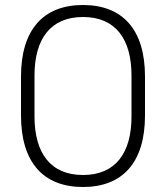

<svg xmlns="http://www.w3.org/2000/svg" viewBox="-20 -734 664 768"><path d="M64 -428V-272C64 -84 154 14 312 14C470 14 560 -84 560 -272V-428C560 -616 470 -714 312 -714C154 -714 64 -616 64 -428ZM118 -432C118 -578 182 -666 312 -666C442 -666 506 -578 506 -432V-268C506 -122 442 -34 312 -34C182 -34 118 -122 118 -268Z"/></svg>

Font: Space Text Light
Style: Regular
Weight: 300
Designer: Florian Karsten (Space Text), Colophon Foundry (Space Mono)
Foundry: Florian Karsten
Version: Version 1.003;PS 001.003;hotconv 1.0.88;makeotf.lib2.5.64775